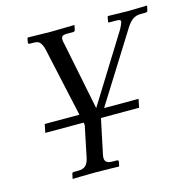

<svg xmlns="http://www.w3.org/2000/svg" viewBox="-99 -529 851 856"><g transform="rotate(-15 326.5 -100.5)"><path d="M217 157C210 186 198 201 165 201H145C141 201 138 204 137 209L133 228L134 230C134 230 202 228 238 228C277 228 345 230 345 230L348 228L352 209C353 204 349 201 344 201H325C292 201 285 186 292 157L325 0H501L509 -39H350L550 -358C568 -386 586 -402 616 -402H638C644 -402 648 -404 649 -410L653 -429V-431C653 -431 573 -429 564 -429C551 -429 473 -431 473 -431L471 -429L467 -409C466 -406 466 -402 471 -402H500C521 -402 525 -399 523 -389C521 -383 515 -369 510 -360L316 -48L253 -360C250 -370 248 -383 250 -389C252 -398 258 -402 277 -402H306C310 -402 313 -406 314 -410L318 -429V-431C318 -431 214 -429 208 -429C195 -429 103 -431 103 -431L101 -429L97 -409C96 -403 102 -402 105 -402H117C131 -402 141 -400 145 -397C157 -389 163 -371 166 -358L236 -39H76L68 0H245L247 12Z"/></g></svg>

Font: Libertinus Sans
Style: Italic
Weight: 400
Italic angle: -12°
Designer: Philipp H. Poll, Khaled Hosny
Foundry: Caleb Maclennan
Version: Version 7.050;RELEASE